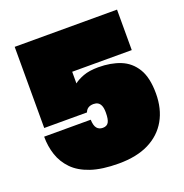

<svg xmlns="http://www.w3.org/2000/svg" viewBox="-128 -815 907 945"><g transform="rotate(-20 325.0 -342.5)"><path d="M336 15Q249 15 191 -4.5Q133 -24 99 -59Q65 -94 50 -139Q35 -184 35 -235H279Q280 -204 291 -190.5Q302 -177 322 -177Q343 -177 352 -192Q361 -207 361 -243Q361 -266 355.5 -279Q350 -292 340.5 -297.5Q331 -303 318 -303Q301 -303 290 -296Q279 -289 274 -275H50V-700H586V-488H274V-427Q291 -441 322.5 -453Q354 -465 402 -465Q467 -465 517 -445Q567 -425 596 -377.5Q625 -330 625 -247Q625 -167 591.5 -108Q558 -49 494 -17Q430 15 336 15Z"/></g></svg>

Font: Golos Text Black
Style: Regular
Weight: 900
Designer: A.Korolkova, Vitaly Kuzmin
Foundry: ParaType Ltd
Version: Version 2.004